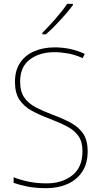

<svg xmlns="http://www.w3.org/2000/svg" viewBox="-20 -971 527 1001"><path d="M437 -182Q437 -118 408.5 -75.5Q380 -33 331.5 -11.5Q283 10 221 10Q167 10 125.5 2Q84 -6 51 -18V-47Q86 -33 129 -24Q172 -15 223 -15Q304 -15 357 -57Q410 -99 410 -182Q410 -231 389.5 -261Q369 -291 330 -311.5Q291 -332 236 -353Q185 -372 145 -394Q105 -416 81.5 -451Q58 -486 58 -544Q58 -604 85 -644Q112 -684 159 -704Q206 -724 265 -724Q349 -724 422 -690L411 -668Q371 -686 333.5 -692.5Q296 -699 263 -699Q187 -699 136 -661Q85 -623 85 -546Q85 -493 107 -462Q129 -431 166.5 -411.5Q204 -392 249 -375Q306 -354 348 -331.5Q390 -309 413.5 -274.5Q437 -240 437 -182ZM360 -944Q334 -909 294.5 -866Q255 -823 219 -792H201V-800Q235 -834 271 -875Q307 -916 330 -951H360Z"/></svg>

Font: Noto Sans Kannada SemiCondensed Thin
Style: Regular
Weight: 100
Width: 4
Designer: Jelle Bosma - Monotype Design Team
Foundry: Monotype Imaging Inc.
Version: Version 2.005; ttfautohint (v1.8.4.7-5d5b)